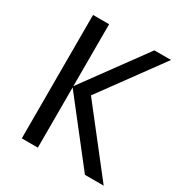

<svg xmlns="http://www.w3.org/2000/svg" viewBox="-161 -797 865 915"><g transform="rotate(30 272.0 -339.5)"><path d="M176.3 0H87.9V-679.2H176.3V-338.4L425.3 -679.2H517.1L271 -342.3L538.6 0H435.5L176.3 -331.5Z"/></g></svg>

Font: Molengo
Style: Regular
Weight: 400
Designer: moyogo
Foundry: moyogo
Version: Version 0.11; ttfautohint (v0.8) -G 32 -r 16 -x